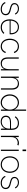

<svg xmlns="http://www.w3.org/2000/svg" viewBox="2264 -3000 743 5310"><g transform="rotate(90 2635.0 -345.5)"><path d="M233.5 6C336.5 6 402 -48.5 402 -133.5C402 -238.5 309.5 -259.5 225.5 -279.5C151 -296.5 98.5 -316 98.5 -377.5C98.5 -432.5 148.5 -469.5 218.5 -469.5C280.5 -469.5 328 -442.5 357.5 -386.5L384.5 -402C352.5 -466.5 292 -499 219.5 -499C128.5 -499 65.5 -448 65.5 -375C65.5 -292.5 134.5 -268 215.5 -248.5C292.5 -229.5 367.5 -211.5 367.5 -130.5C367.5 -63.5 314.5 -24.5 234 -24.5C151 -24.5 88.5 -67 64 -130L38.5 -110.5C66.5 -42.5 138 6 233.5 6Z M732.5 6C810 6 860 -15.5 917 -72L891 -94.5C842.5 -44.5 801 -26.5 733 -26.5C622 -26.5 551.5 -105 550 -241H928C929 -251 930 -271.5 930 -282.5C930 -379 874.5 -499 724.5 -499C595 -499 515.5 -389.5 515.5 -243C515.5 -97.5 596 6 732.5 6ZM550 -268C556.5 -384 623.5 -468.5 725 -468.5C851 -468.5 896.5 -369.5 896.5 -292.5C896.5 -285 896 -276.5 895.5 -268Z M1263.5 6C1350.5 6 1418 -39.5 1448.5 -123.5L1416.5 -136C1392.5 -66.5 1338.5 -25.5 1263.5 -25.5C1143.5 -25.5 1085.5 -129 1085.5 -247C1085.5 -364 1143.5 -468 1263.5 -468C1338.5 -468 1392.5 -426.5 1416.5 -357.5L1448.5 -369.5C1418 -454 1350.5 -499 1263.5 -499C1133 -499 1050.5 -392 1050.5 -247C1050.5 -101 1133 6 1263.5 6Z M1733.5 6C1808 6 1866 -29 1893.5 -103V0H1928V-493H1893.5V-236C1893.5 -90 1835.5 -25.5 1739.5 -25.5C1650 -25.5 1603 -81.5 1603 -203.5V-493H1568V-192.5C1568 -55.5 1630.5 6 1733.5 6Z M2098.5 0H2133.5V-257.5C2133.5 -403.5 2191.5 -468 2287.5 -468C2377 -468 2424 -412 2424 -289.5V0H2459V-301C2459 -437.5 2396.5 -499 2293.5 -499C2219 -499 2161 -463 2133.5 -390V-493H2098.5Z M2815.5 6C2906 6 2977.5 -45.5 3010 -127V0H3045V-697H3010V-365.5C2978.5 -445 2907 -499 2815.5 -499C2689 -499 2590 -394 2590 -247C2590 -103.5 2685.5 6 2815.5 6ZM2625 -247C2625 -373 2708 -466.5 2820 -466.5C2931 -466.5 3012.5 -373.5 3012.5 -247C3012.5 -120.5 2931 -26.5 2820 -26.5C2708 -26.5 2625 -121 2625 -247Z M3538.5 0H3571.5V-305C3571.5 -431.5 3506 -499 3384.5 -499C3305 -499 3245.5 -470.5 3195.5 -404.5L3221.5 -383.5C3266 -443.5 3315 -468 3382.5 -468C3485 -468 3536.5 -412.5 3536.5 -305V-279.5H3373.5C3317.5 -279.5 3267 -271 3231.5 -246.5C3199 -224.5 3179 -189.5 3179 -138.5C3179 -50.5 3242 6 3349.5 6C3434.5 6 3505.5 -42 3536.5 -118.5ZM3214 -138.5C3214 -177.5 3228.5 -204.5 3254 -223.5C3282.5 -243.5 3328 -251.5 3377.5 -251.5H3536.5V-214.5C3536.5 -105 3453.5 -23.5 3353 -23.5C3265.5 -23.5 3214 -68.5 3214 -138.5Z M3736 0H3771V-253.5C3771 -307.5 3774 -331.5 3780 -352.5C3803 -433.5 3871.5 -464.5 3928 -464.5C3948 -464.5 3969.5 -459.5 3987 -452.5L4005 -483.5C3982 -494.5 3958 -499 3934.5 -499C3875.5 -499 3802 -465.5 3771 -391V-493H3736Z M4120.5 0H4155.5V-493H4120.5ZM4116 -598H4160V-697H4116Z M4532.5 6C4667 6 4761.5 -98.5 4761.5 -247C4761.5 -395 4667.5 -499 4532.5 -499C4396.5 -499 4303 -395 4303 -247C4303 -98 4397.5 6 4532.5 6ZM4337.5 -247C4337.5 -378 4416 -467.5 4532.5 -467.5C4648.5 -467.5 4726.5 -378.5 4726.5 -247C4726.5 -115.5 4648.5 -25.5 4532.5 -25.5C4416 -25.5 4337.5 -115.5 4337.5 -247Z M5041 6C5144 6 5209.5 -48.5 5209.5 -133.5C5209.5 -238.5 5117 -259.5 5033 -279.5C4958.5 -296.5 4906 -316 4906 -377.5C4906 -432.5 4956 -469.5 5026 -469.5C5088 -469.5 5135.5 -442.5 5165 -386.5L5192 -402C5160 -466.5 5099.5 -499 5027 -499C4936 -499 4873 -448 4873 -375C4873 -292.5 4942 -268 5023 -248.5C5100 -229.5 5175 -211.5 5175 -130.5C5175 -63.5 5122 -24.5 5041.5 -24.5C4958.5 -24.5 4896 -67 4871.5 -130L4846 -110.5C4874 -42.5 4945.5 6 5041 6Z"/></g></svg>

Font: HK Grotesk ExtraLight
Style: Regular
Weight: 200
Designer: Alfredo Marco Pradil
Foundry: Hanken Design Co.
Version: Version 3.001;FEAKit 1.0